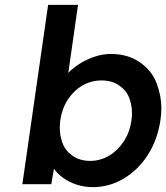

<svg xmlns="http://www.w3.org/2000/svg" viewBox="-20 -760 684 790"><path d="M362 10Q327 10 295 -0.5Q263 -11 239 -29Q216 -45 202 -66L191 -2H72L178 -740H301L261 -460Q261 -460 262 -461Q282 -482 310.5 -499.5Q339 -517 371.5 -527.5Q404 -538 436 -538Q507 -538 556.5 -503Q606 -468 625 -416Q644 -364 644 -315Q644 -291 640 -265Q628 -185 588.5 -123Q549 -61 489.5 -25.5Q430 10 362 10ZM351 -98Q393 -98 429 -119.5Q465 -141 489.5 -178.5Q514 -216 521 -265Q523 -281 523 -296Q523 -326 512 -356.5Q501 -387 471 -408Q441 -429 398 -429Q355 -429 319 -408Q283 -387 259 -350Q235 -313 228 -265Q226 -248 226 -233Q226 -203 237 -172Q248 -141 278 -119.5Q308 -98 351 -98Z"/></svg>

Font: Lexend Med
Style: Italic
Weight: 500
Italic angle: -8.13011°
Designer: Bonnie Shaver-Troup, Thomas Jockin
Foundry: Lexend
Version: Version 1.007